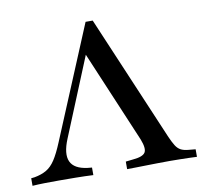

<svg xmlns="http://www.w3.org/2000/svg" viewBox="-73 -652 782 727"><g transform="rotate(-10 317.5 -288.5)"><path d="M328.2 -576.6 533.9 -92.7Q543.5 -71 551.6 -58.1Q559.7 -45.2 571 -39.1Q582.3 -33.1 600.8 -31.5L627.4 -29V0Q613.7 -0.8 596.8 -1.2Q579.8 -1.6 561.7 -2Q543.5 -2.4 525.8 -2.4H521H520.2Q497.6 -2.4 475 -2Q452.4 -1.6 431 -1.2Q409.7 -0.8 391.1 -0.4Q372.6 0 358.9 0V-29L387.9 -32.3Q425 -35.5 434.3 -50Q443.5 -64.5 429 -101.6L274.2 -467.7L291.1 -480.6L156.5 -152.4Q133.9 -97.6 147.6 -67.3Q161.3 -37.1 212.1 -30.6L229 -29V0Q196.8 -1.6 162.5 -2Q128.2 -2.4 96.8 -2.4Q67.7 -2.4 42.3 -2Q16.9 -1.6 -4.8 0V-29L8.9 -30.6Q35.5 -35.5 54.4 -46.4Q73.4 -57.3 88.7 -80.6Q104 -104 121 -145.2L300.8 -576.6Z"/></g></svg>

Font: Playfair 5pt SemiExpanded Light Medium
Style: Regular
Weight: 500
Version: Version 2.203